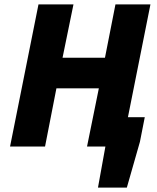

<svg xmlns="http://www.w3.org/2000/svg" viewBox="-20 -670 718 878"><path d="M26 0H186L238 -266H432L378 0H462L428 188H560L620 -22L642 -134H565L668 -650H508L460 -406H266L316 -650H156Z"/></svg>

Font: Source Sans Pro Black
Style: Italic
Weight: 900
Italic angle: -11°
Designer: Paul D. Hunt
Foundry: Adobe Systems Incorporated
Version: Version 3.006;hotconv 1.0.111;makeotfexe 2.5.65597